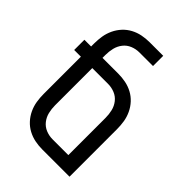

<svg xmlns="http://www.w3.org/2000/svg" viewBox="-215 -832 930 930"><g transform="rotate(45 250.0 -367.5)"><path d="M436 0H250Q224 0 199 -5Q174 -10 151.5 -22Q129 -34 111.5 -53Q94 -72 83 -95.5Q72 -119 68 -144Q64 -169 64 -195V-450H18V-520H64V-540Q64 -566 68 -591Q72 -616 83 -639.5Q94 -663 111.5 -682Q129 -701 151.5 -713Q174 -725 199 -730Q224 -735 250 -735H343V-665H250Q226 -665 204 -656Q182 -647 167.5 -628.5Q153 -610 147.5 -587Q142 -564 142 -540V-520H250Q276 -520 301 -515Q326 -510 348.5 -498Q371 -486 388.5 -467Q406 -448 417 -424.5Q428 -401 432 -376Q436 -351 436 -325ZM250 -70H358V-325Q358 -349 352.5 -372Q347 -395 332.5 -413.5Q318 -432 296 -441Q274 -450 250 -450H142V-195Q142 -171 147.5 -148Q153 -125 167.5 -106.5Q182 -88 204 -79Q226 -70 250 -70Z"/></g></svg>

Font: Iosevka srxl
Style: Regular
Weight: 400
Monospace: yes
Designer: Belleve Invis
Foundry: Belleve Invis
Version: Version 33.0.1; ttfautohint (v1.8.3)